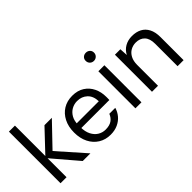

<svg xmlns="http://www.w3.org/2000/svg" viewBox="-21 -1308 1894 1894"><g transform="rotate(-45 926.0 -361.0)"><path d="M380 0 140 -281 363 -517H466L211 -251L212 -311L487 0ZM70 0V-720H154V0Z M759 12Q689 12 634.5 -21.5Q580 -55 549 -116Q518 -177 518 -259Q518 -340 549 -401Q580 -462 634.5 -495.5Q689 -529 761 -529Q836 -529 887.5 -495.5Q939 -462 965.5 -406.5Q992 -351 992 -284Q992 -274 992 -264Q992 -254 991 -240H581V-305H909Q907 -379 864.5 -418.5Q822 -458 759 -458Q717 -458 681 -438Q645 -418 622.5 -379Q600 -340 600 -282V-254Q600 -189 622.5 -145.5Q645 -102 681 -80.5Q717 -59 759 -59Q814 -59 846.5 -81Q879 -103 895 -144H978Q965 -99 935.5 -64Q906 -29 861.5 -8.5Q817 12 759 12Z M1115 0V-517H1199V0ZM1157 -620Q1132 -620 1115.5 -636.5Q1099 -653 1099 -678Q1099 -703 1115.5 -718.5Q1132 -734 1157 -734Q1181 -734 1198 -718.5Q1215 -703 1215 -678Q1215 -653 1198 -636.5Q1181 -620 1157 -620Z M1346 0V-517H1422L1427 -432Q1450 -478 1494 -503.5Q1538 -529 1595 -529Q1653 -529 1696 -506.5Q1739 -484 1763 -438Q1787 -392 1787 -322V0H1703V-313Q1703 -385 1669 -421Q1635 -457 1576 -457Q1536 -457 1502.5 -438Q1469 -419 1449.5 -381.5Q1430 -344 1430 -291V0Z"/></g></svg>

Font: DM Sans 11pt
Style: Regular
Weight: 400
Version: Version 4.004;gftools[0.9.30]